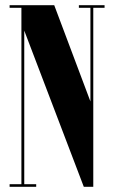

<svg xmlns="http://www.w3.org/2000/svg" viewBox="-20 -720 440 740"><path d="M17 0V-10H62.5V-690H17V-700H189L328.5 -329V-690H284V-700H383V-690H339.5V0H303L73.5 -602V-10H119.5V0Z"/></svg>

Font: Imbue 100pt ExtraBold
Style: Regular
Weight: 800
Designer: Tyler Finck
Foundry: Etcetera Type Company
Version: Version 1.102; ttfautohint (v1.8.3)